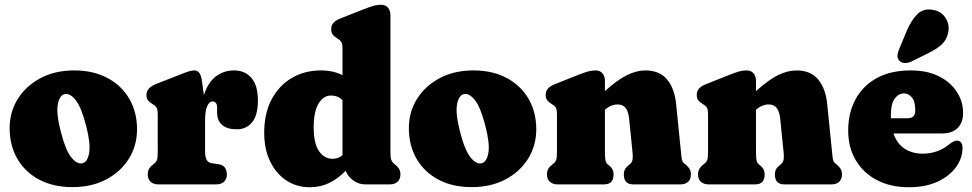

<svg xmlns="http://www.w3.org/2000/svg" viewBox="-20 -775 4086 807"><path d="M292 -479Q372 -479 431.2 -447.5Q490.5 -416 523.2 -360.2Q556 -304.5 556 -231.5Q556 -163.5 522 -108.5Q488 -53.5 426.8 -21Q365.5 11.5 284.5 11.5Q204.5 11.5 145.2 -19.8Q86 -51 53.2 -107Q20.5 -163 20.5 -237Q20.5 -304 54.5 -358.8Q88.5 -413.5 149.5 -446.2Q210.5 -479 292 -479ZM327 -89Q349 -95 355 -134.5Q361 -174 341.5 -248Q322 -324.5 297.5 -355Q273 -385.5 250.5 -379Q229.5 -373.5 222.8 -335Q216 -296.5 236 -220Q255.5 -143.5 280 -113.2Q304.5 -83 327 -89Z M829.5 -429.5 837 -375Q854 -428.5 887.2 -453.8Q920.5 -479 963.5 -479Q1010 -479 1037 -447.2Q1064 -415.5 1064 -353Q1064 -290 1039.5 -260.8Q1015 -231.5 975.5 -231.5Q934 -231.5 913.2 -250.2Q892.5 -269 892.5 -301.5V-322.5Q892.5 -348.5 873 -348.5Q859.5 -348.5 850.8 -328.5Q842 -308.5 842 -268.5V-138Q842 -93.5 868 -89.5L899 -84.5Q917.5 -82 925.5 -70.2Q933.5 -58.5 933.5 -42Q933.5 -22.5 921.8 -11.2Q910 0 888.5 0H645.5Q625 0 613 -11Q601 -22 601 -42Q601 -56.5 607 -66.2Q613 -76 624.5 -84.5L630.5 -89.5Q637 -94.5 640 -103.8Q643 -113 643 -138V-292.5Q643 -313.5 638.5 -321.8Q634 -330 625 -335L619 -339Q607.5 -346 601.5 -354.2Q595.5 -362.5 595.5 -376Q595.5 -405.5 635 -421.5L735.5 -461Q756.5 -469.5 771 -474.2Q785.5 -479 796 -479Q809.5 -479 817.8 -468.5Q826 -458 829.5 -429.5Z M1090.5 -217.5Q1090.5 -298 1121.2 -356.5Q1152 -415 1206 -447Q1260 -479 1329.5 -479Q1380.5 -479 1419.5 -459V-569Q1419.5 -590 1414.8 -598Q1410 -606 1401 -611.5L1395.5 -615Q1384 -622 1378 -630.5Q1372 -639 1372 -652.5Q1372 -667.5 1380.8 -678.2Q1389.5 -689 1411 -697.5L1509.5 -736.5Q1535 -746.5 1550.5 -750.8Q1566 -755 1581.5 -755Q1600.5 -755 1610.8 -742.8Q1621 -730.5 1621 -711.5V-138Q1621 -113 1624.2 -103.8Q1627.5 -94.5 1633.5 -89.5L1639.5 -84.5Q1650.5 -76 1656.8 -66.2Q1663 -56.5 1663 -42Q1663 -22 1651 -11Q1639 0 1618.5 0H1515Q1487.5 0 1464.5 -16.8Q1441.5 -33.5 1433 -57.5Q1401.5 -24.5 1364.2 -6.2Q1327 12 1282 12Q1226.5 12 1183.2 -16.8Q1140 -45.5 1115.2 -97Q1090.5 -148.5 1090.5 -217.5ZM1298.5 -240.5Q1298.5 -171.5 1321 -139.5Q1343.5 -107.5 1377.5 -107.5Q1401 -107.5 1419.5 -122.5V-354Q1408.5 -365 1396.5 -369.2Q1384.5 -373.5 1371.5 -373.5Q1339 -373.5 1318.8 -339.5Q1298.5 -305.5 1298.5 -240.5Z M1970 -479Q2050 -479 2109.2 -447.5Q2168.5 -416 2201.2 -360.2Q2234 -304.5 2234 -231.5Q2234 -163.5 2200 -108.5Q2166 -53.5 2104.8 -21Q2043.5 11.5 1962.5 11.5Q1882.5 11.5 1823.2 -19.8Q1764 -51 1731.2 -107Q1698.5 -163 1698.5 -237Q1698.5 -304 1732.5 -358.8Q1766.5 -413.5 1827.5 -446.2Q1888.5 -479 1970 -479ZM2005 -89Q2027 -95 2033 -134.5Q2039 -174 2019.5 -248Q2000 -324.5 1975.5 -355Q1951 -385.5 1928.5 -379Q1907.5 -373.5 1900.8 -335Q1894 -296.5 1914 -220Q1933.5 -143.5 1958 -113.2Q1982.5 -83 2005 -89Z M2522.5 -435.5V-392Q2575 -439.5 2615.2 -459.2Q2655.5 -479 2692.5 -479Q2753 -479 2784.5 -440.2Q2816 -401.5 2822 -336L2842 -138Q2844 -113 2846.2 -103.8Q2848.5 -94.5 2854.5 -89.5L2860.5 -84.5Q2871.5 -75.5 2877.8 -66Q2884 -56.5 2884 -42Q2884 -22 2872.2 -11Q2860.5 0 2839.5 0H2641.5Q2602 0 2602 -42Q2602 -65 2620 -78.5L2627 -84.5Q2634 -89.5 2637.5 -99.5Q2641 -109.5 2638.5 -135.5L2624.5 -274.5Q2621.5 -305 2610.2 -320.5Q2599 -336 2575.5 -336Q2562.5 -336 2549.2 -330.8Q2536 -325.5 2522.5 -313.5V-138Q2522.5 -110.5 2525 -100Q2527.5 -89.5 2534 -84.5L2541.5 -78.5Q2559 -64.5 2559 -42Q2559 0 2519 0H2323.5Q2303 0 2291 -11Q2279 -22 2279 -42Q2279 -56.5 2285 -66.2Q2291 -76 2302.5 -84.5L2308.5 -89.5Q2315 -94.5 2318 -103.8Q2321 -113 2321 -138V-292.5Q2321 -313.5 2316.5 -321.8Q2312 -330 2303 -335L2297 -339Q2285.5 -346 2279.5 -354.2Q2273.5 -362.5 2273.5 -376Q2273.5 -391 2282.5 -402Q2291.5 -413 2313 -421.5L2411 -460.5Q2436.5 -470.5 2452 -474.8Q2467.5 -479 2483.5 -479Q2502 -479 2512.2 -466.8Q2522.5 -454.5 2522.5 -435.5Z M3157.5 -435.5V-392Q3210 -439.5 3250.2 -459.2Q3290.5 -479 3327.5 -479Q3388 -479 3419.5 -440.2Q3451 -401.5 3457 -336L3477 -138Q3479 -113 3481.2 -103.8Q3483.5 -94.5 3489.5 -89.5L3495.5 -84.5Q3506.5 -75.5 3512.8 -66Q3519 -56.5 3519 -42Q3519 -22 3507.2 -11Q3495.5 0 3474.5 0H3276.5Q3237 0 3237 -42Q3237 -65 3255 -78.5L3262 -84.5Q3269 -89.5 3272.5 -99.5Q3276 -109.5 3273.5 -135.5L3259.5 -274.5Q3256.5 -305 3245.2 -320.5Q3234 -336 3210.5 -336Q3197.5 -336 3184.2 -330.8Q3171 -325.5 3157.5 -313.5V-138Q3157.5 -110.5 3160 -100Q3162.5 -89.5 3169 -84.5L3176.5 -78.5Q3194 -64.5 3194 -42Q3194 0 3154 0H2958.5Q2938 0 2926 -11Q2914 -22 2914 -42Q2914 -56.5 2920 -66.2Q2926 -76 2937.5 -84.5L2943.5 -89.5Q2950 -94.5 2953 -103.8Q2956 -113 2956 -138V-292.5Q2956 -313.5 2951.5 -321.8Q2947 -330 2938 -335L2932 -339Q2920.5 -346 2914.5 -354.2Q2908.5 -362.5 2908.5 -376Q2908.5 -391 2917.5 -402Q2926.5 -413 2948 -421.5L3046 -460.5Q3071.5 -470.5 3087 -474.8Q3102.5 -479 3118.5 -479Q3137 -479 3147.2 -466.8Q3157.5 -454.5 3157.5 -435.5Z M4028 -300.5Q4028 -259 4004.5 -236.5Q3981 -214 3939 -214H3735.5Q3750 -171 3782.2 -150Q3814.5 -129 3859.5 -129Q3887.5 -129 3915.5 -138.2Q3943.5 -147.5 3966.5 -166Q3990.5 -185 4003 -184Q4012 -183.5 4018.8 -176.8Q4025.5 -170 4025.5 -153Q4025.5 -110 3998 -72.2Q3970.5 -34.5 3920 -11.2Q3869.5 12 3800.5 12Q3723 12 3665.8 -18Q3608.5 -48 3576.8 -101.8Q3545 -155.5 3545 -226.5Q3545 -299 3575 -356Q3605 -413 3663.8 -446Q3722.5 -479 3808 -479Q3877 -479 3926 -454.5Q3975 -430 4001.5 -389.2Q4028 -348.5 4028 -300.5ZM3724.5 -289Q3724.5 -283.5 3725 -278H3795.5Q3827 -278 3827 -310.5Q3827 -349 3812.5 -365.8Q3798 -382.5 3780 -382.5Q3757.5 -382.5 3741 -361.2Q3724.5 -340 3724.5 -289ZM3791.5 -646Q3810.5 -690 3835.8 -715.5Q3861 -741 3902 -733.5Q3936.5 -727.5 3954 -700Q3971.5 -672.5 3966 -641.5Q3961 -612 3942 -592Q3923 -572 3883.5 -552.5L3811 -516.5Q3797.5 -510 3783 -510.2Q3768.5 -510.5 3760 -520Q3750.5 -531 3752.2 -544Q3754 -557 3760.5 -571.5Z"/></svg>

Font: Fraunces 72pt S100 Black
Style: Regular
Weight: 900
Version: Version 1.000; ttfautohint (v1.8.3)